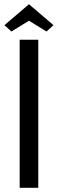

<svg xmlns="http://www.w3.org/2000/svg" viewBox="-20 -888 274 908"><path d="M34 -739 1 -769 117 -868 233 -769 200 -739 117 -790ZM73 0V-700H161V0Z"/></svg>

Font: Homenaje
Style: Regular
Weight: 400
Designer: Constanza Artigas Preller, Agustina Mingote
Foundry: Constanza Artigas Preller, Agustina Mingote
Version: Version 1.100